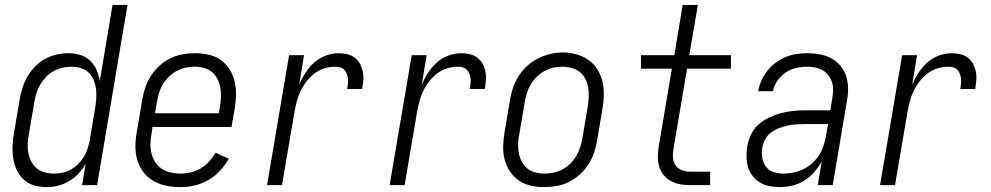

<svg xmlns="http://www.w3.org/2000/svg" viewBox="-20 -755 4040 783"><path d="M169 8Q142 8 117.5 0.5Q93 -7 75 -24Q57 -41 47 -64.5Q37 -88 33.5 -113Q30 -138 31.5 -165Q33 -192 38 -218L60 -348Q64 -372 71.5 -396Q79 -420 91.5 -442Q104 -464 122.5 -483Q141 -502 163.5 -514.5Q186 -527 210.5 -532.5Q235 -538 259 -538Q284 -538 307 -531Q330 -524 347 -508Q364 -492 373.5 -470.5Q383 -449 387 -425L439 -735H500L376 0H315L329 -87Q317 -65 299.5 -46.5Q282 -28 260.5 -15.5Q239 -3 215.5 2.5Q192 8 169 8Q169 8 169 8Q169 8 169 8ZM200 -47H201Q218 -47 236 -51Q254 -55 270 -64Q286 -73 299.5 -86.5Q313 -100 322.5 -116Q332 -132 337.5 -149.5Q343 -167 346 -184L368 -314Q371 -334 372.5 -353.5Q374 -373 371.5 -392Q369 -411 362 -428.5Q355 -446 342 -458.5Q329 -471 310.5 -477Q292 -483 273 -483Q254 -483 235.5 -479Q217 -475 199.5 -465.5Q182 -456 168 -441.5Q154 -427 144 -410Q134 -393 128.5 -375Q123 -357 120 -339L98 -209Q94 -189 93 -169.5Q92 -150 95.5 -131.5Q99 -113 107.5 -96.5Q116 -80 130 -68.5Q144 -57 162.5 -52Q181 -47 200 -47Z M716 8Q693 8 671.5 5Q650 2 630.5 -5.5Q611 -13 594 -25Q577 -37 564.5 -53.5Q552 -70 544.5 -89.5Q537 -109 534 -130.5Q531 -152 532.5 -174Q534 -196 538 -218L560 -348Q564 -373 572.5 -398Q581 -423 595.5 -445.5Q610 -468 630 -486.5Q650 -505 674.5 -517Q699 -529 724.5 -533.5Q750 -538 775 -538Q803 -538 830.5 -532Q858 -526 880 -510.5Q902 -495 916 -472.5Q930 -450 936.5 -423.5Q943 -397 942.5 -368.5Q942 -340 937 -312L924 -237H602L598 -209Q594 -188 593.5 -167.5Q593 -147 598 -128Q603 -109 613.5 -93Q624 -77 640 -66.5Q656 -56 675.5 -51.5Q695 -47 716 -47Q736 -47 757.5 -52Q779 -57 798 -68Q817 -79 832.5 -96Q848 -113 859 -132L913 -108Q898 -81 876.5 -58Q855 -35 828.5 -20Q802 -5 773 1.5Q744 8 716 8ZM612 -293H872L877 -321Q880 -341 881 -360.5Q882 -380 878.5 -398.5Q875 -417 866.5 -433.5Q858 -450 844 -461.5Q830 -473 811.5 -478Q793 -483 774 -483Q755 -483 736.5 -479Q718 -475 700.5 -465.5Q683 -456 668.5 -442Q654 -428 644 -411Q634 -394 628.5 -375.5Q623 -357 620 -339Z M1069 0 1159 -530H1220L1200 -410Q1211 -435 1226 -458.5Q1241 -482 1262 -500.5Q1283 -519 1309 -528.5Q1335 -538 1361 -538Q1379 -538 1396 -534Q1413 -530 1426.5 -520Q1440 -510 1448 -495Q1456 -480 1459.5 -463Q1463 -446 1461.5 -428Q1460 -410 1457 -392H1396Q1398 -403 1399 -413.5Q1400 -424 1399 -434Q1398 -444 1394.5 -453.5Q1391 -463 1384.5 -470Q1378 -477 1368 -480Q1358 -483 1348 -483Q1326 -483 1304 -476.5Q1282 -470 1263.5 -456Q1245 -442 1230.5 -423.5Q1216 -405 1206 -384Q1196 -363 1190.5 -342Q1185 -321 1181 -299L1130 0Z M1569 0 1659 -530H1720L1700 -410Q1711 -435 1726 -458.5Q1741 -482 1762 -500.5Q1783 -519 1809 -528.5Q1835 -538 1861 -538Q1879 -538 1896 -534Q1913 -530 1926.5 -520Q1940 -510 1948 -495Q1956 -480 1959.5 -463Q1963 -446 1961.5 -428Q1960 -410 1957 -392H1896Q1898 -403 1899 -413.5Q1900 -424 1899 -434Q1898 -444 1894.5 -453.5Q1891 -463 1884.5 -470Q1878 -477 1868 -480Q1858 -483 1848 -483Q1826 -483 1804 -476.5Q1782 -470 1763.5 -456Q1745 -442 1730.5 -423.5Q1716 -405 1706 -384Q1696 -363 1690.5 -342Q1685 -321 1681 -299L1630 0Z M2200 8Q2171 8 2144 2Q2117 -4 2095 -19.5Q2073 -35 2058.5 -57.5Q2044 -80 2037.5 -106.5Q2031 -133 2032 -161.5Q2033 -190 2038 -218L2060 -348Q2064 -373 2072.5 -398Q2081 -423 2095.5 -445.5Q2110 -468 2130.5 -486.5Q2151 -505 2175 -517Q2199 -529 2224 -535Q2249 -541 2275 -541Q2304 -541 2330.5 -533.5Q2357 -526 2379 -511Q2401 -496 2415.5 -473Q2430 -450 2436.5 -424Q2443 -398 2442.5 -369Q2442 -340 2437 -312L2415 -182Q2411 -157 2402.5 -132Q2394 -107 2379.5 -84.5Q2365 -62 2344.5 -43.5Q2324 -25 2300 -13Q2276 -1 2250.5 3.5Q2225 8 2200 8ZM2201 -47Q2219 -47 2238 -51Q2257 -55 2274.5 -64.5Q2292 -74 2306 -88Q2320 -102 2330 -119Q2340 -136 2346 -154.5Q2352 -173 2355 -191L2377 -321Q2380 -341 2381 -360.5Q2382 -380 2378.5 -399Q2375 -418 2366.5 -434.5Q2358 -451 2343.5 -462Q2329 -473 2310 -478Q2291 -483 2272 -483Q2253 -483 2234.5 -478.5Q2216 -474 2199 -464.5Q2182 -455 2168 -441Q2154 -427 2144 -410Q2134 -393 2128.5 -375Q2123 -357 2120 -339L2098 -209Q2094 -189 2093 -169.5Q2092 -150 2095.5 -131.5Q2099 -113 2107.5 -96.5Q2116 -80 2130 -68.5Q2144 -57 2162.5 -52Q2181 -47 2201 -47Z M2795 0Q2774 0 2754 -3.5Q2734 -7 2717 -16Q2700 -25 2687.5 -40Q2675 -55 2669 -74Q2663 -93 2663 -113.5Q2663 -134 2666 -155L2720 -475H2594V-530H2730L2764 -735H2826L2791 -530H2961V-475H2782L2726 -145Q2723 -128 2724.5 -110.5Q2726 -93 2735.5 -80Q2745 -67 2761 -61Q2777 -55 2795 -55H2876V0Z M3160 8Q3160 8 3160 8Q3160 8 3160 8Q3138 8 3117.5 4Q3097 0 3079.5 -10.5Q3062 -21 3049.5 -37Q3037 -53 3031 -72.5Q3025 -92 3024.5 -114Q3024 -136 3027 -157Q3031 -181 3042 -205Q3053 -229 3072.5 -246.5Q3092 -264 3116 -275.5Q3140 -287 3164.5 -293.5Q3189 -300 3213.5 -302.5Q3238 -305 3262 -305H3366L3374 -353Q3377 -370 3377.5 -387Q3378 -404 3373 -419.5Q3368 -435 3358.5 -447.5Q3349 -460 3335.5 -468Q3322 -476 3305.5 -479.5Q3289 -483 3272 -483Q3250 -483 3227 -478Q3204 -473 3184 -459.5Q3164 -446 3150.5 -426Q3137 -406 3132 -383H3072Q3076 -406 3085.5 -427Q3095 -448 3109.5 -466.5Q3124 -485 3143.5 -499.5Q3163 -514 3184 -522.5Q3205 -531 3227.5 -534.5Q3250 -538 3272 -538Q3298 -538 3323 -533.5Q3348 -529 3369.5 -517.5Q3391 -506 3407 -487Q3423 -468 3430.5 -445Q3438 -422 3438.5 -396Q3439 -370 3434 -344L3376 0H3315L3331 -96Q3318 -73 3300 -52.5Q3282 -32 3259 -18Q3236 -4 3210.5 2Q3185 8 3160 8ZM3176 -47Q3206 -47 3236.5 -57Q3267 -67 3291.5 -88.5Q3316 -110 3329.5 -139Q3343 -168 3348 -199L3357 -249H3262Q3245 -249 3227.5 -248Q3210 -247 3192.5 -243Q3175 -239 3157.5 -232.5Q3140 -226 3125 -215Q3110 -204 3101 -187.5Q3092 -171 3089 -154Q3085 -133 3088.5 -112Q3092 -91 3103.5 -75.5Q3115 -60 3134.5 -53.5Q3154 -47 3176 -47Z M3569 0 3659 -530H3720L3700 -410Q3711 -435 3726 -458.5Q3741 -482 3762 -500.5Q3783 -519 3809 -528.5Q3835 -538 3861 -538Q3879 -538 3896 -534Q3913 -530 3926.5 -520Q3940 -510 3948 -495Q3956 -480 3959.5 -463Q3963 -446 3961.5 -428Q3960 -410 3957 -392H3896Q3898 -403 3899 -413.5Q3900 -424 3899 -434Q3898 -444 3894.5 -453.5Q3891 -463 3884.5 -470Q3878 -477 3868 -480Q3858 -483 3848 -483Q3826 -483 3804 -476.5Q3782 -470 3763.5 -456Q3745 -442 3730.5 -423.5Q3716 -405 3706 -384Q3696 -363 3690.5 -342Q3685 -321 3681 -299L3630 0Z"/></svg>

Font: iosevka_custom_sans_ss08 Light
Style: Italic
Weight: 300
Italic angle: -10°
Designer: Belleve Invis
Foundry: Belleve Invis
Version: Version 10.3.0; ttfautohint (v1.8.3)